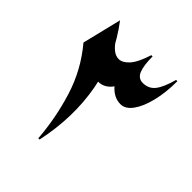

<svg xmlns="http://www.w3.org/2000/svg" viewBox="-165 -663 776 776"><g transform="rotate(45 223.5 -274.5)"><path d="M405.8 -549.3H413.1Q413.1 -484.9 400.4 -433.1Q387.7 -381.3 365.7 -351.1Q343.8 -320.8 315.9 -320.8Q277.8 -320.8 248 -355Q224.6 -321.3 186.5 -321.3Q162.1 -321.3 146 -338.9L124 -485.4Q131.8 -471.7 147.7 -458.3Q163.6 -444.8 182.1 -444.8Q203.1 -444.8 224.6 -468.3Q246.1 -491.7 264.2 -549.3H271.5Q271.5 -497.6 282.2 -471.4Q293 -445.3 319.3 -445.3Q352.1 -445.3 371.3 -469.5Q390.6 -493.7 405.8 -549.3ZM34.2 -391.6 75.2 -559.6Q167 -439.5 193.6 -294.2Q220.2 -148.9 186 11.2H178.7Q170.4 -98.1 137.9 -202.4Q105.5 -306.6 34.2 -391.6Z"/></g></svg>

Font: Lateef
Style: Bold
Weight: 700
Designer: SIL International
Foundry: SIL International
Version: Version 4.200